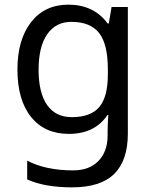

<svg xmlns="http://www.w3.org/2000/svg" viewBox="-20 -566 655 826"><path d="M275 -546Q328 -546 370.5 -526Q413 -506 443 -465H448L460 -536H530V9Q530 124 471.5 182Q413 240 290 240Q172 240 97 206V125Q176 167 295 167Q364 167 403.5 126.5Q443 86 443 16V-5Q443 -17 444 -39.5Q445 -62 446 -71H442Q388 10 276 10Q172 10 113.5 -63Q55 -136 55 -267Q55 -395 113.5 -470.5Q172 -546 275 -546ZM287 -472Q220 -472 183 -418.5Q146 -365 146 -266Q146 -167 182.5 -114.5Q219 -62 289 -62Q370 -62 407 -105.5Q444 -149 444 -246V-267Q444 -377 406 -424.5Q368 -472 287 -472Z"/></svg>

Font: Noto Sans Wancho
Style: Regular
Weight: 400
Designer: Monotype Design Team
Foundry: Monotype Imaging Inc.
Version: Version 2.001; ttfautohint (v1.8.4.7-5d5b)